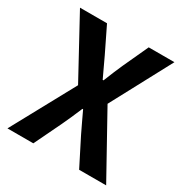

<svg xmlns="http://www.w3.org/2000/svg" viewBox="-170 -874 968 1009"><g transform="rotate(30 313.5 -370.0)"><path d="M14 0 222 -382 27 -740H191L265 -588Q274 -570 291.5 -531.5Q309 -493 320 -471H325Q352 -539 374 -588L444 -740H600L405 -375L613 0H449L366 -164Q356 -184 337 -224.5Q318 -265 308 -286H304Q273 -212 250 -164L171 0Z"/></g></svg>

Font: Noto Sans Korean Bold
Style: Bold
Weight: 700
Designer: Ryoko NISHIZUKA  (kana & ideographs); Paul D. Hunt (Latin, Greek & Cyrillic); Wenlong ZHANG  (bopomofo); Sandoll Communi
Foundry: Adobe Systems Incorporated
Version: Version 1.000;PS 1;hotconv 1.0.78;makeotf.lib2.5.61930